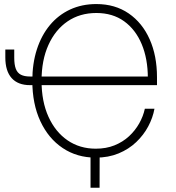

<svg xmlns="http://www.w3.org/2000/svg" viewBox="-20 -757 854 934"><path d="M445.8 9.8Q354.5 9.8 284.9 -36.9Q215.3 -83.5 176.3 -167.5Q137.2 -251.5 137.2 -364.3Q137.2 -448.2 159.4 -516.8Q181.6 -585.4 222.7 -634.8Q263.7 -684.1 321 -710.7Q378.4 -737.3 448.7 -737.3Q539.6 -737.3 606 -691.7Q672.4 -646 708 -565.9Q743.7 -485.8 743.7 -381.3V-342.8H170.4V-384.8H714.8L699.2 -377.4Q699.2 -470.7 669.4 -542Q639.6 -613.3 583.7 -653.6Q527.8 -693.8 448.7 -693.8Q368.7 -693.8 308.8 -653.1Q249 -612.3 215.6 -538.3Q182.1 -464.4 182.1 -364.3Q182.1 -263.2 215.8 -189Q249.5 -114.7 308.8 -74.2Q368.2 -33.7 445.8 -33.7Q496.6 -33.7 537.1 -50Q577.6 -66.4 607.7 -94.2Q637.7 -122.1 657.2 -156.7Q676.8 -191.4 684.6 -228H731.4Q723.6 -184.6 701.2 -142.3Q678.7 -100.1 642.6 -65.7Q606.4 -31.2 556.9 -10.7Q507.3 9.8 445.8 9.8ZM5.9 -516.1H49.3V-476.1Q49.3 -442.4 56.9 -422.4Q64.5 -402.3 81.5 -393.6Q98.6 -384.8 126.5 -384.8H152.8V-342.8H126Q67.4 -342.8 36.6 -377.2Q5.9 -411.6 5.9 -477.5ZM420.4 156.2V-18.1H464.8L464.4 156.2Z"/></svg>

Font: Inter 17pt ExtraLight
Style: Regular
Weight: 250
Version: Version 4.001;git-66647c0bb